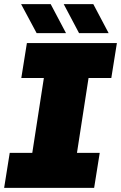

<svg xmlns="http://www.w3.org/2000/svg" viewBox="-29 -908 585 928"><path d="M-9 0 18 -169H127L183 -531H74L101 -700H536L509 -531H399L343 -169H453L426 0ZM353 -748 279 -888H422L496 -748ZM148 -748 73 -888H216L290 -748Z"/></svg>

Font: MuseoModerno Black
Style: Italic
Weight: 900
Italic angle: -9°
Designer: Pablo Cosgaya, Héctor Gatti, Marcela Romero, and the Authors of The MuseoModerno Project.
Foundry: Omnibus-Type Team
Version: Version 1.003